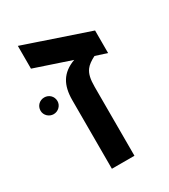

<svg xmlns="http://www.w3.org/2000/svg" viewBox="-182 -690 676 767"><g transform="rotate(-30 155.5 -306.5)"><path d="M105 0H209V-318C209 -353 214 -376 227 -393C235 -404 250 -415 270 -425L323 -408V-512L25 -613V-508L192 -452C129 -429 105 -385 105 -316ZM-26 -343C-26 -322 -8 -305 13 -305C34 -305 52 -322 52 -343C52 -366 34 -382 13 -382C-8 -382 -26 -366 -26 -343Z"/></g></svg>

Font: Noto Sans Hebrew Droid Medium
Style: Regular
Weight: 500
Designer: Monotype Design Team
Foundry: Monotype Imaging Inc.
Version: Version 1.100